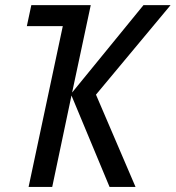

<svg xmlns="http://www.w3.org/2000/svg" viewBox="-20 -734 690 754"><path d="M92.3 0 226.6 -631.3H85.4L103 -713.9H336.4L263.2 -370.6L543.5 -713.9H649.9L356.9 -362.3L512.2 0H410.2L260.7 -358.9L185.1 0Z"/></svg>

Font: Open Sans SemiCondensed Medium
Style: Italic
Weight: 500
Width: 4
Italic angle: -12°
Designer: Monotype Design Team
Foundry: Monotype Imaging Inc.
Version: Version 3.000